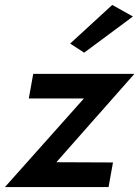

<svg xmlns="http://www.w3.org/2000/svg" viewBox="-35 -760 566 780"><path d="M306 -360 -15 0H406L424 -100L194 -101L511 -460H100L82 -360ZM505 -693 421 -740 250 -583 307 -546Z"/></svg>

Font: Jost Medium
Style: Italic
Weight: 500
Italic angle: -5°
Version: Version 3.710